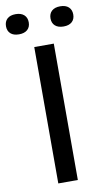

<svg xmlns="http://www.w3.org/2000/svg" viewBox="-151 -978 567 1026"><g transform="rotate(-10 132.5 -465.0)"><path d="M79 0V-740H185V0ZM-50.5 -875.5Q-50.5 -901 -34.5 -915.8Q-18.5 -930.5 11 -930.5Q40.5 -930.5 56.8 -915.8Q73 -901 73 -875.5Q73 -850 56.8 -835.5Q40.5 -821 11 -821Q-18.5 -821 -34.5 -835.5Q-50.5 -850 -50.5 -875.5ZM191 -875.5Q191 -901 207.2 -915.8Q223.5 -930.5 253 -930.5Q282.5 -930.5 298.5 -915.8Q314.5 -901 314.5 -875.5Q314.5 -850 298.5 -835.5Q282.5 -821 253 -821Q223.5 -821 207.2 -835.5Q191 -850 191 -875.5Z"/></g></svg>

Font: Encode Sans Medium
Style: Regular
Weight: 500
Designer: Multiple Designers
Foundry: Impallari Type
Version: Version 2.000